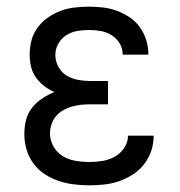

<svg xmlns="http://www.w3.org/2000/svg" viewBox="-20 -548 540 576"><path d="M247 8Q224 8 200.5 5Q177 2 155 -5.5Q133 -13 113.5 -26Q94 -39 80 -58Q66 -77 59.5 -100Q53 -123 53 -146Q53 -167 58 -187.5Q63 -208 76 -224.5Q89 -241 106.5 -252.5Q124 -264 143 -272Q127 -279 112.5 -290Q98 -301 87.5 -316Q77 -331 73 -348.5Q69 -366 69 -384Q69 -406 74.5 -427Q80 -448 93 -465.5Q106 -483 124 -495.5Q142 -508 162 -515.5Q182 -523 204 -525.5Q226 -528 247 -528Q268 -528 289.5 -525.5Q311 -523 331 -515.5Q351 -508 369 -496Q387 -484 399.5 -466.5Q412 -449 418.5 -428.5Q425 -408 425 -387Q425 -386 425 -385Q425 -384 425 -384H348Q348 -384 348 -384.5Q348 -385 348 -385Q348 -403 338.5 -418.5Q329 -434 314 -443Q299 -452 282 -455Q265 -458 247 -458Q229 -458 211.5 -455Q194 -452 179 -442.5Q164 -433 155 -417Q146 -401 146 -383Q146 -365 155 -348Q164 -331 179.5 -321.5Q195 -312 213.5 -308.5Q232 -305 250 -305H304V-235H250Q236 -235 222 -233.5Q208 -232 194.5 -228Q181 -224 169 -217Q157 -210 148 -199.5Q139 -189 134.5 -175Q130 -161 130 -148Q130 -127 140.5 -108.5Q151 -90 168.5 -79.5Q186 -69 206.5 -65.5Q227 -62 247 -62Q267 -62 286.5 -65Q306 -68 323.5 -77.5Q341 -87 352.5 -104Q364 -121 364 -141Q364 -141 364 -141Q364 -141 364 -141H441Q441 -141 441 -140.5Q441 -140 441 -140Q441 -117 433.5 -95Q426 -73 412 -55Q398 -37 378.5 -24.5Q359 -12 337.5 -4.5Q316 3 293 5.5Q270 8 247 8Z"/></svg>

Font: Iosevka Slab
Style: Regular
Weight: 400
Monospace: yes
Designer: Belleve Invis
Foundry: Belleve Invis
Version: Version 11.2.4; ttfautohint (v1.8.3)